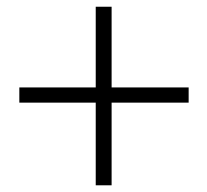

<svg xmlns="http://www.w3.org/2000/svg" viewBox="-20 -640 612 567"><path d="M537.1 -381.8V-336.9H309.6V-92.8H262.7V-336.9H37.1V-381.8H262.7V-620.1H309.6V-381.8Z"/></svg>

Font: Bpmf Zihi Serif Light
Style: Light
Weight: 300
Foundry: But Ko
Version: Version 1.320